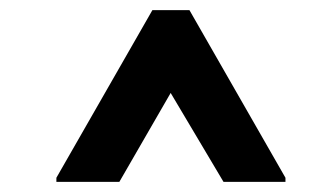

<svg xmlns="http://www.w3.org/2000/svg" viewBox="-20 -744 656 378"><path d="M91 -386V-394L280 -724H353L542 -394V-386H420L316 -561L215 -386Z"/></svg>

Font: Kufam
Style: Bold Italic
Weight: 700
Italic angle: -11°
Designer: Artur Schmal
Foundry: Original Type
Version: Version 1.301; ttfautohint (v1.8.3)